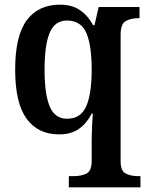

<svg xmlns="http://www.w3.org/2000/svg" viewBox="-20 -566 632 823"><path d="M275 237V189H297Q328 189 350.5 178Q373 167 373 123V45Q373 16 374.5 -20.5Q376 -57 378 -79H373Q353 -39 319.5 -14.5Q286 10 233 10Q143 10 94 -57Q45 -124 45 -268Q45 -412 94.5 -479Q144 -546 237 -546Q289 -546 323.5 -522Q358 -498 379 -458H385L403 -536H578V-488H572Q542 -488 519.5 -476Q497 -464 497 -417V124Q497 167 519 178Q541 189 572 189H582V237ZM267 -57Q326 -57 349.5 -110Q373 -163 373 -267Q373 -372 350 -425Q327 -478 267 -478Q215 -478 193 -425.5Q171 -373 171 -267Q171 -163 193 -110Q215 -57 267 -57Z"/></svg>

Font: Noto Serif SemiCondensed SemiBold
Style: Regular
Weight: 600
Width: 4
Designer: Monotype Design Team
Foundry: Monotype Imaging Inc.
Version: Version 2.013; ttfautohint (v1.8.4.7-5d5b)